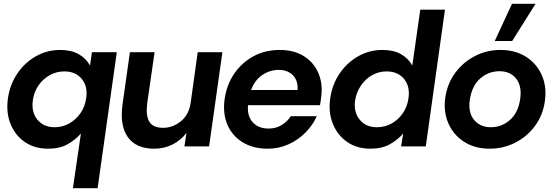

<svg xmlns="http://www.w3.org/2000/svg" viewBox="-20 -771 2915 1011"><path d="M364 220 406 -68Q378 -35 336 -11.5Q294 12 234 12Q162 12 111 -23Q60 -58 35.5 -118.5Q11 -179 22 -255Q33 -328 72 -385Q111 -442 169.5 -475Q228 -508 297 -508Q355 -508 394 -486Q433 -464 454 -426L464 -496H595L494 220ZM268 -101Q309 -101 344.5 -121Q380 -141 404 -175.5Q428 -210 434 -255Q443 -316 410.5 -355.5Q378 -395 319 -395Q277 -395 241.5 -375Q206 -355 182.5 -321Q159 -287 153 -243Q144 -182 176.5 -141.5Q209 -101 268 -101Z M792 12Q697 12 653.5 -48.5Q610 -109 625 -220L664 -496H794L755 -226Q747 -162 766.5 -130Q786 -98 839 -98Q890 -98 932.5 -132.5Q975 -167 984 -230L1021 -496H1151L1081 0H951L962 -71Q933 -33 889 -10.5Q845 12 792 12Z M1390 12Q1313 12 1258 -21.5Q1203 -55 1177.5 -114.5Q1152 -174 1163 -251Q1174 -326 1214 -384Q1254 -442 1315 -475Q1376 -508 1453 -508Q1528 -508 1580.5 -475Q1633 -442 1657 -385Q1681 -328 1671 -258Q1670 -250 1668.5 -239Q1667 -228 1665 -217H1286Q1281 -159 1311.5 -126.5Q1342 -94 1394 -94Q1433 -94 1463 -112.5Q1493 -131 1511 -159H1648Q1627 -112 1588.5 -73Q1550 -34 1499 -11Q1448 12 1390 12ZM1448 -403Q1401 -403 1361 -376Q1321 -349 1302 -297H1547Q1550 -346 1522.5 -374.5Q1495 -403 1448 -403Z M1931 12Q1859 12 1808 -23.5Q1757 -59 1732.5 -119.5Q1708 -180 1719 -255Q1730 -328 1769 -385Q1808 -442 1866.5 -475Q1925 -508 1994 -508Q2052 -508 2091 -486Q2130 -464 2151 -426L2193 -720H2323L2222 0H2092L2103 -68Q2075 -35 2033 -11.5Q1991 12 1931 12ZM1965 -101Q2007 -101 2042.5 -121Q2078 -141 2101.5 -175.5Q2125 -210 2131 -254Q2140 -316 2107.5 -355.5Q2075 -395 2016 -395Q1974 -395 1939 -375Q1904 -355 1880.5 -320.5Q1857 -286 1850 -243Q1841 -182 1873.5 -141.5Q1906 -101 1965 -101Z M2558 12Q2480 12 2423.5 -24.5Q2367 -61 2340.5 -122.5Q2314 -184 2325 -259Q2336 -332 2377.5 -388Q2419 -444 2481 -476Q2543 -508 2615 -508Q2694 -508 2750.5 -471.5Q2807 -435 2833.5 -374Q2860 -313 2849 -238Q2839 -165 2797.5 -108.5Q2756 -52 2693.5 -20Q2631 12 2558 12ZM2564 -101Q2622 -101 2665.5 -139.5Q2709 -178 2719 -250Q2729 -316 2698.5 -356Q2668 -396 2610 -396Q2553 -396 2509 -358Q2465 -320 2454 -246Q2444 -179 2476 -140Q2508 -101 2564 -101ZM2585 -555 2676 -751H2800L2677 -555Z"/></svg>

Font: Host Grotesk
Style: Bold Italic
Weight: 700
Italic angle: -8°
Designer: Doğukan Karapınar
Foundry: Element Type
Version: Version 1.003; ttfautohint (v1.8.4.7-5d5b)